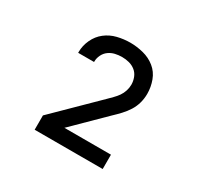

<svg xmlns="http://www.w3.org/2000/svg" viewBox="-110 -914 769 743"><g transform="rotate(30 275.0 -542.5)"><path d="M427 -304H123V-368L304 -546Q314 -556 324.5 -566.5Q335 -577 343 -588.5Q351 -600 355.5 -614Q360 -628 360 -642Q360 -658 354 -673.5Q348 -689 335.5 -699Q323 -709 307.5 -713Q292 -717 276 -717Q260 -717 245 -713.5Q230 -710 217.5 -701Q205 -692 198 -677.5Q191 -663 191 -648V-646H120V-650Q120 -678 132.5 -705Q145 -732 167.5 -749.5Q190 -767 218.5 -774Q247 -781 276 -781Q305 -781 334.5 -773.5Q364 -766 387 -747.5Q410 -729 420.5 -700.5Q431 -672 431 -642Q431 -621 425.5 -601Q420 -581 409 -563.5Q398 -546 383.5 -530.5Q369 -515 354 -501L219 -368H427Z"/></g></svg>

Font: Lode
Style: Regular
Weight: 400
Monospace: yes
Designer: Belleve Invis
Foundry: Belleve Invis
Version: Version 29.2.0; ttfautohint (v1.8.3)